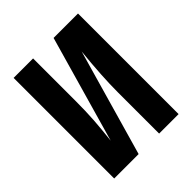

<svg xmlns="http://www.w3.org/2000/svg" viewBox="-193 -813 934 934"><g transform="rotate(-45 274.5 -346.0)"><path d="M496 0H362V-284Q362 -394 378 -549L221 0H53V-692H187V-404Q187 -327 183 -270Q179 -213 171 -142L328 -692H496Z"/></g></svg>

Font: Fira Sans Extra Condensed SemiBold
Style: Regular
Weight: 600
Width: 1
Designer: Carrois Corporate & Edenspiekermann AG
Foundry: Carrois Corporate GbR & Edenspiekermann AG
Version: Version 4.203